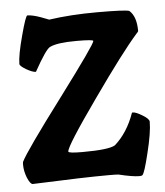

<svg xmlns="http://www.w3.org/2000/svg" viewBox="-51 -723 676 789"><g transform="rotate(-5 287.0 -329.0)"><path d="M533 -70Q514 9 505 17Q502 20 492 20Q465 20 407 6Q399 5 366 5Q269 5 53 14Q43 14 31 -14Q20 -42 20 -68Q20 -76 21 -80Q41 -122 201 -335Q352 -537 352 -550Q352 -556 283 -556Q203 -556 173 -541Q156 -534 106 -444Q92 -444 66 -459Q41 -474 41 -482Q41 -518 63 -599Q84 -678 91 -678Q111 -678 145 -666L179 -653Q269 -666 378 -666Q492 -666 510 -660Q539 -635 539 -575Q539 -572 531 -564Q469 -494 342 -314Q210 -128 210 -106Q210 -99 268 -99Q377 -99 403 -115Q456 -162 484 -241Q484 -243 488 -243Q501 -243 527 -227Q554 -211 554 -199Q554 -154 533 -70Z"/></g></svg>

Font: Bubblegum Sans
Style: Regular
Weight: 400
Designer: Angel Koziupa and Alejandro Paul
Foundry: Angel Koziupa and Alejandro Paul
Version: Version 1.001